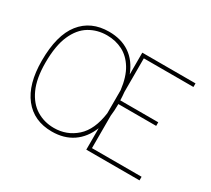

<svg xmlns="http://www.w3.org/2000/svg" viewBox="-137 -950 1318 1200"><g transform="rotate(30 521.5 -350.0)"><path d="M67 -343Q67 -527 139.5 -618.5Q212 -710 342 -710Q430 -710 492 -668Q554 -626 586 -543V-700H970V-674H612V-432Q615 -404 616 -373H890V-347H617V-343Q617 -299 612 -260V-26H970V0H586V-155Q554 -75 492 -32.5Q430 10 342 10Q212 10 139.5 -82Q67 -174 67 -343ZM342 -16Q434 -16 501.5 -76Q569 -136 586 -263V-429Q575 -520 540.5 -576Q506 -632 455 -658Q404 -684 342 -684Q272 -684 215.5 -650Q159 -616 126 -541Q93 -466 93 -343Q93 -230 126 -157.5Q159 -85 215.5 -50.5Q272 -16 342 -16Z"/></g></svg>

Font: Haskoy Thin
Style: Regular
Weight: 100
Designer: Ertekin Erdin
Foundry: Ertekin Erdin
Version: Version 2.000; ttfautohint (v1.8.4.7-5d5b)